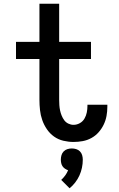

<svg xmlns="http://www.w3.org/2000/svg" viewBox="-20 -755 640 1032"><path d="M375 8Q348 8 320.5 1.5Q293 -5 270.5 -21Q248 -37 232 -60.5Q216 -84 207 -110Q198 -136 195 -163.5Q192 -191 192 -218V-438H66V-530H192V-735H298V-530H469V-438H298V-218Q298 -204 299 -189.5Q300 -175 303 -161Q306 -147 311.5 -133.5Q317 -120 325.5 -108.5Q334 -97 347.5 -90.5Q361 -84 375 -84Q393 -84 409 -93Q425 -102 434 -117.5Q443 -133 446.5 -150.5Q450 -168 450 -186Q450 -187 450 -188.5Q450 -190 450 -192H557Q557 -189 557 -186.5Q557 -184 557 -181Q557 -156 552.5 -131.5Q548 -107 537 -84.5Q526 -62 509.5 -43.5Q493 -25 471 -13Q449 -1 424.5 3.5Q400 8 375 8ZM354 257 309 212Q321 201 330.5 188Q340 175 346 160Q337 157 329 151.5Q321 146 316 138.5Q311 131 309 121.5Q307 112 307 103Q307 91 310.5 79Q314 67 322.5 58.5Q331 50 342.5 46.5Q354 43 366 43Q378 43 389.5 46.5Q401 50 409.5 58.5Q418 67 421.5 79Q425 91 425 103Q425 125 420.5 146.5Q416 168 407 188Q398 208 384.5 225.5Q371 243 354 257Z"/></svg>

Font: Iosevka Curly Slab SmBdEx
Style: Regular
Weight: 600
Width: 7
Monospace: yes
Designer: Belleve Invis
Foundry: Belleve Invis
Version: Version 11.1.0; ttfautohint (v1.8.3)